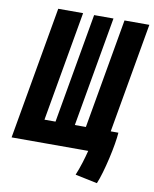

<svg xmlns="http://www.w3.org/2000/svg" viewBox="-92 -762 792 988"><g transform="rotate(10 303.5 -268.5)"><path d="M356 0H9.8L131.3 -693.4H261.2L160.6 -119.1H218.3L318.8 -693.4H419.9L319.3 -119.1H377L477.5 -693.4H607.4L506.8 -119.1H546.9Q545.4 -95.7 539.3 -59.3Q533.2 -22.9 523.9 17.6Q514.6 58.1 503.9 95Q493.2 131.8 482.9 155.8L367.7 131.8Q381.3 98.6 392.1 64.2Q402.8 29.8 410.2 0Z"/></g></svg>

Font: Cascadia Mono
Style: Bold Italic
Weight: 700
Italic angle: -10°
Monospace: yes
Designer: Aaron Bell
Foundry: Saja Typeworks
Version: Version 2404.023; ttfautohint (v1.8.4)